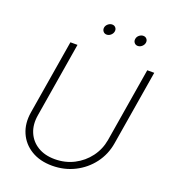

<svg xmlns="http://www.w3.org/2000/svg" viewBox="-163 -1032 1023 1158"><g transform="rotate(20 349.0 -453.0)"><path d="M306.2 9.8Q227.5 9.8 171.6 -24.2Q115.7 -58.1 90.3 -116.7Q64.9 -175.3 77.1 -249.5L156.2 -727.5H201.7L122.6 -248.5Q111.8 -185.5 132.1 -137Q152.3 -88.4 197.8 -60.5Q243.2 -32.7 307.6 -32.7Q374.5 -32.7 430.2 -61.3Q485.8 -89.8 522.9 -139.4Q560.1 -189 570.8 -251.5L649.4 -727.5H694.3L614.7 -246.1Q602.5 -171.9 558.8 -114Q515.1 -56.2 449.5 -23.2Q383.8 9.8 306.2 9.8ZM544.9 -845.7Q530.8 -845.7 522.5 -856Q514.2 -866.2 516.6 -880.4Q518.6 -894.5 530.5 -904.5Q542.5 -914.6 556.6 -914.6Q570.8 -914.6 579.1 -904.5Q587.4 -894.5 585 -880.4Q582.5 -866.2 570.8 -856Q559.1 -845.7 544.9 -845.7ZM345.2 -845.7Q331.1 -845.7 322.8 -856Q314.5 -866.2 316.4 -880.4Q318.8 -894.5 330.8 -904.5Q342.8 -914.6 356.9 -914.6Q371.1 -914.6 379.4 -904.5Q387.7 -894.5 385.3 -880.4Q382.8 -866.2 371.1 -856Q359.4 -845.7 345.2 -845.7Z"/></g></svg>

Font: Inter 24pt ExtraLight
Style: Italic
Weight: 250
Italic angle: -9.3988°
Version: Version 4.001;git-66647c0bb